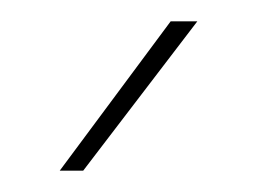

<svg xmlns="http://www.w3.org/2000/svg" viewBox="-20 -720 241 180"><path d="M36 -560 140 -700H165L58 -560Z"/></svg>

Font: Montagu Slab 144pt Thin
Style: Regular
Weight: 250
Version: Version 1.000